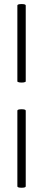

<svg xmlns="http://www.w3.org/2000/svg" viewBox="-20 -758 208 940"><path d="M65 154V-216Q65 -221 75.5 -222.5Q86 -224 96 -222.5Q106 -221 106 -216V154Q106 159 96 160.5Q86 162 75.5 160.5Q65 159 65 154ZM65 -360V-731Q65 -736 75.5 -737.5Q86 -739 96 -737.5Q106 -736 106 -731V-360Q106 -356 96 -354.5Q86 -353 75.5 -354.5Q65 -356 65 -360Z"/></svg>

Font: Cormorant Garamond Light Medium
Style: Regular
Weight: 500
Version: Version 4.001